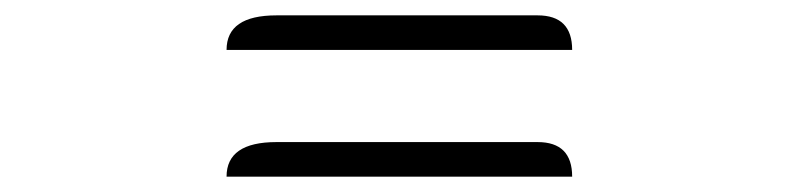

<svg xmlns="http://www.w3.org/2000/svg" viewBox="-20 -505 1040 250"><path d="M680 -485Q725 -485 725 -440H275Q275 -485 340 -485ZM680 -320Q725 -320 725 -275H275Q275 -320 340 -320Z"/></svg>

Font: Swei Half Moon CJK SC
Style: Black
Weight: 900
Version: Version 2.071